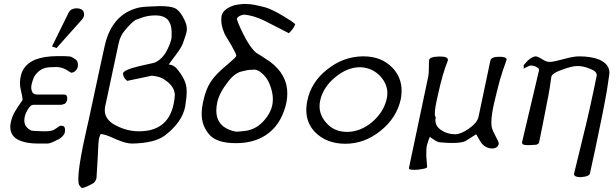

<svg xmlns="http://www.w3.org/2000/svg" viewBox="-20 -726 3115 971"><path d="M327 -662Q337 -682 364 -684Q405 -684 405 -654Q405 -651 405 -647Q404 -641 397 -630L266 -483L243 -491ZM94 -220Q94 -221 94 -222Q94 -235 85 -272Q81 -289 81 -306Q81 -324 85 -341Q97 -398 157 -424Q204 -442 267 -442H308Q334 -442 344 -437Q363 -426 368 -420Q374 -412 374 -398Q374 -395 374 -391Q371 -372 353 -361Q347 -359 340 -358Q334 -361 314 -374Q295 -385 269 -387Q225 -387 211 -383Q177 -375 154 -340Q146 -323 142 -308Q138 -295 138 -283Q138 -276 140 -269Q145 -248 167 -248H304Q320 -248 320 -230Q320 -227 320 -224Q317 -207 307 -201Q305 -200 301 -199Q297 -198 291 -196H148Q135 -196 121 -173Q109 -153 106 -139Q103 -127 103 -117Q103 -93 119 -79Q124 -73 137 -66Q147 -64 162.5 -63.5Q178 -63 201 -62Q205 -62 208 -62Q236 -62 252 -69Q263 -76 270.5 -81Q278 -86 284 -90Q287 -90 292 -90Q309 -90 309 -69Q309 -64 308 -58Q305 -39 276 -21L272 -20Q241 -3 223 0H171Q109 0 70 -20Q32 -41 32 -84Q32 -94 34 -104Q40 -137 57 -164Q63 -176 94 -220Z M913 -625Q925 -601 925 -579Q925 -570 923 -562Q923 -560 918 -545Q913 -530 904 -504Q896 -482 850 -423Q848 -419 843.5 -413.5Q839 -408 833 -400Q856 -398 872 -381Q923 -323 924 -270Q924 -265 924 -259Q924 -246 922 -227Q920 -208 916 -184Q899 -106 814 -41Q763 -2 647 0Q617 0 566 -22Q513 -47 491 -48Q487 -48 482 -30Q477 -17 474 76Q469 165 468 174Q464 191 454 199Q419 220 396 225Q391 225 381 211Q376 202 376 179Q376 128 401 5L420 -82Q425 -101 426 -108Q427 -114 427 -114Q427 -114 427 -114Q427 -114 427 -112L494 -424Q503 -466 509.5 -494Q516 -522 522 -538Q566 -661 684 -688Q700 -691 725 -692.5Q750 -694 784 -695Q788 -695 793 -695Q843 -695 866 -684Q892 -670 913 -625ZM772 -648Q768 -648 765 -648Q737 -648 711 -641Q708 -641 665 -625Q652 -616 639 -603Q626 -590 612 -573Q588 -545 580 -507L512 -188Q510 -178 510 -168Q510 -126 554 -98Q615 -63 679 -62Q681 -62 683 -62Q827 -62 857 -195Q864 -226 864 -245Q864 -248 864 -250Q860 -291 815 -321Q791 -340 747 -343L623 -317Q610 -329 608 -334Q602 -344 602 -355Q606 -373 686 -392L758 -408Q792 -420 817 -458Q840 -498 847 -531Q848 -536 848 -566Q846 -646 772 -648Z M1270 -701Q1294 -696 1311.5 -691.5Q1329 -687 1341 -682Q1385 -664 1444 -625Q1448 -624 1455 -618Q1462 -612 1473 -604Q1466 -582 1441 -558L1316 -622Q1289 -635 1263.5 -642.5Q1238 -650 1216 -652Q1206 -652 1193 -646Q1178 -638 1178 -630Q1178 -630 1178 -629Q1184 -610 1195.5 -584.5Q1207 -559 1225 -526Q1256 -472 1279 -457Q1291 -450 1308 -439Q1325 -428 1347 -413Q1433 -348 1433 -254Q1433 -233 1429 -210Q1408 -110 1343 -56.5Q1278 -3 1177 -2Q1175 -2 1173 -2Q1075 -2 1037.5 -46.5Q1000 -91 1000 -149Q1000 -177 1007 -210Q1020 -275 1049 -317Q1071 -351 1133 -402Q1172 -435 1175 -443Q1175 -443 1175 -444Q1175 -453 1149 -499Q1113 -557 1113 -562Q1099 -596 1099 -625Q1099 -634 1100 -643Q1106 -680 1164 -699Q1183 -704 1211 -706Q1215 -706 1220 -706Q1246 -706 1270 -701ZM1079 -210Q1074 -187 1074 -167Q1074 -80 1173 -60Q1174 -60 1176 -60Q1185 -60 1221 -64Q1267 -71 1300 -101Q1344 -142 1356 -190Q1360 -206 1360 -224Q1360 -260 1343 -302Q1327 -341 1294 -364Q1278 -374 1265 -374Q1264 -374 1263 -374Q1258 -373 1255 -373Q1253 -373 1251 -373Q1232 -373 1208 -366Q1170 -360 1135 -315Q1090 -258 1079 -210Z M1813 -441Q1816 -441 1819 -441Q1910 -441 1966 -382Q2011 -334 2011 -267Q2011 -247 2007 -225Q1986 -129 1904 -64Q1823 1 1727 1Q1631 1 1573 -58Q1529 -104 1529 -170Q1529 -192 1534 -216Q1553 -311 1635 -375Q1715 -439 1813 -441ZM1600 -221Q1596 -205 1596 -189Q1596 -144 1629 -106Q1669 -59 1735 -59Q1801 -59 1860 -107Q1919 -157 1935 -223Q1939 -239 1939 -255Q1939 -298 1908 -335Q1866 -384 1802 -386Q1801 -386 1800 -386Q1737 -386 1676 -336Q1616 -287 1600 -221Z M2150 -422Q2153 -439 2199 -440Q2203 -440 2207 -440Q2245 -440 2245 -424Q2245 -422 2245 -420Q2218 -354 2195 -247Q2179 -180 2179 -152Q2179 -137 2184 -133Q2182 -125 2182 -118Q2182 -88 2210 -69Q2241 -47 2282 -47Q2311 -47 2352 -76Q2393 -105 2400 -135L2460 -420Q2464 -439 2506 -439Q2542 -439 2542 -425Q2542 -423 2541 -420Q2523 -373 2508 -321Q2502 -299 2494.5 -269Q2487 -239 2478 -201Q2465 -143 2465 -106Q2465 -92 2467 -82Q2470 -68 2491 -28Q2502 -10 2502 -1Q2502 1 2502 2Q2498 22 2472 25Q2438 25 2417 0Q2415 0 2388 -47L2333 -12Q2312 -3 2270 -3Q2246 -3 2227.5 -4.5Q2209 -6 2199 -7Q2184 -11 2154 -34Q2147 -20 2140 6Q2137 17 2136.5 28Q2136 39 2136 47Q2136 56 2136 65L2140 117Q2140 118 2140 119Q2140 125 2114 129Q2094 133 2075 133Q2048 133 2048 125Q2048 125 2048 124L2146 -340Q2149 -354 2149 -385Q2149 -417 2150 -422Z M2909 -441Q2970 -441 3012 -424Q3062 -401 3062 -358Q3062 -353 3061 -347Q3060 -337 3056.5 -316.5Q3053 -296 3049 -267Q3039 -209 3024.5 -137.5Q3010 -66 2992 20L2964 149Q2963 158 2952 163Q2945 167 2918 170Q2883 170 2883 154Q2883 151 2884 149L2946 -106Q2954 -139 2962.5 -178Q2971 -217 2981 -263L2997 -340Q2998 -343 2998 -346Q2998 -366 2962 -379Q2930 -392 2901 -392Q2900 -392 2898 -392Q2874 -392 2827 -375Q2770 -356 2768 -336Q2767 -328 2765 -315Q2763 -302 2760 -281Q2754 -243 2744 -195Q2734 -147 2723 -88L2706 -4Q2705 0 2693 6Q2688 7 2657 8Q2653 8 2650 8Q2639 8 2629 6Q2620 2 2620 -5Q2620 -5 2620 -6L2705 -366Q2706 -369 2706 -372Q2706 -381 2693 -387Q2687 -391 2680.5 -392.5Q2674 -394 2666 -395Q2657 -395 2628 -379Q2629 -381 2629 -385Q2629 -390 2628 -396Q2661 -438 2689 -441Q2699 -441 2723 -426Q2742 -413 2759 -413Q2762 -413 2764 -413Q2777 -414 2794 -418Q2811 -422 2834 -428Q2881 -441 2909 -441Z"/></svg>

Font: New Athena Unicode
Style: Italic
Weight: 400
Designer: J. Rusten 1997; rev. by R. Hancock 2001, 2002, rev. by D. Mastronarde 2002-2019
Foundry: Society for Classical Studies (formerly American Philological Association)
Version: Version 5.008